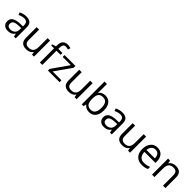

<svg xmlns="http://www.w3.org/2000/svg" viewBox="510 -2641 4528 4528"><g transform="rotate(45 2774.0 -377.5)"><path d="M415 0 398.9 -76.2H395Q355 -25.9 315.2 -8.1Q275.4 9.8 215.8 9.8Q136.2 9.8 91.1 -31.2Q45.9 -72.3 45.9 -147.9Q45.9 -310.1 305.2 -317.9L396 -320.8V-354Q396 -417 368.9 -447Q341.8 -477.1 282.2 -477.1Q215.3 -477.1 130.9 -436L106 -498Q145.5 -519.5 192.6 -531.7Q239.7 -543.9 287.1 -543.9Q382.8 -543.9 429 -501.5Q475.1 -459 475.1 -365.2V0ZM231.9 -57.1Q307.6 -57.1 350.8 -98.6Q394 -140.1 394 -214.8V-263.2L313 -259.8Q216.3 -256.3 173.6 -229.7Q130.9 -203.1 130.9 -147Q130.9 -103 157.5 -80.1Q184.1 -57.1 231.9 -57.1Z M718.3 -535.2V-188Q718.3 -122.6 748 -90.3Q777.8 -58.1 841.3 -58.1Q925.3 -58.1 964.1 -104Q1002.9 -149.9 1002.9 -253.9V-535.2H1084V0H1017.1L1005.4 -71.8H1001Q976.1 -32.2 931.9 -11.2Q887.7 9.8 831.1 9.8Q733.4 9.8 684.8 -36.6Q636.2 -83 636.2 -185.1V-535.2Z M1497.1 -472.2H1360.8V0H1279.8V-472.2H1184.1V-508.8L1279.8 -538.1V-567.9Q1279.8 -765.1 1452.1 -765.1Q1494.6 -765.1 1551.8 -748L1530.8 -683.1Q1483.9 -698.2 1450.7 -698.2Q1404.8 -698.2 1382.8 -667.7Q1360.8 -637.2 1360.8 -569.8V-535.2H1497.1Z M1937 0H1548.8V-55.2L1840.8 -472.2H1566.9V-535.2H1929.7V-472.2L1641.6 -63H1937Z M2138.7 -535.2V-188Q2138.7 -122.6 2168.5 -90.3Q2198.2 -58.1 2261.7 -58.1Q2345.7 -58.1 2384.5 -104Q2423.3 -149.9 2423.3 -253.9V-535.2H2504.4V0H2437.5L2425.8 -71.8H2421.4Q2396.5 -32.2 2352.3 -11.2Q2308.1 9.8 2251.5 9.8Q2153.8 9.8 2105.2 -36.6Q2056.6 -83 2056.6 -185.1V-535.2Z M2925.3 -543.9Q3030.8 -543.9 3089.1 -471.9Q3147.5 -399.9 3147.5 -268.1Q3147.5 -136.2 3088.6 -63.2Q3029.8 9.8 2925.3 9.8Q2873 9.8 2829.8 -9.5Q2786.6 -28.8 2757.3 -68.8H2751.5L2734.4 0H2676.3V-759.8H2757.3V-575.2Q2757.3 -513.2 2753.4 -463.9H2757.3Q2814 -543.9 2925.3 -543.9ZM2913.6 -476.1Q2830.6 -476.1 2793.9 -428.5Q2757.3 -380.9 2757.3 -268.1Q2757.3 -155.3 2794.9 -106.7Q2832.5 -58.1 2915.5 -58.1Q2990.2 -58.1 3026.9 -112.5Q3063.5 -167 3063.5 -269Q3063.5 -373.5 3026.9 -424.8Q2990.2 -476.1 2913.6 -476.1Z M3618.2 0 3602.1 -76.2H3598.1Q3558.1 -25.9 3518.3 -8.1Q3478.5 9.8 3418.9 9.8Q3339.4 9.8 3294.2 -31.2Q3249 -72.3 3249 -147.9Q3249 -310.1 3508.3 -317.9L3599.1 -320.8V-354Q3599.1 -417 3572 -447Q3544.9 -477.1 3485.4 -477.1Q3418.5 -477.1 3334 -436L3309.1 -498Q3348.6 -519.5 3395.8 -531.7Q3442.9 -543.9 3490.2 -543.9Q3585.9 -543.9 3632.1 -501.5Q3678.2 -459 3678.2 -365.2V0ZM3435.1 -57.1Q3510.7 -57.1 3554 -98.6Q3597.2 -140.1 3597.2 -214.8V-263.2L3516.1 -259.8Q3419.4 -256.3 3376.7 -229.7Q3334 -203.1 3334 -147Q3334 -103 3360.6 -80.1Q3387.2 -57.1 3435.1 -57.1Z M3921.4 -535.2V-188Q3921.4 -122.6 3951.2 -90.3Q3981 -58.1 4044.4 -58.1Q4128.4 -58.1 4167.2 -104Q4206.1 -149.9 4206.1 -253.9V-535.2H4287.1V0H4220.2L4208.5 -71.8H4204.1Q4179.2 -32.2 4135 -11.2Q4090.8 9.8 4034.2 9.8Q3936.5 9.8 3887.9 -36.6Q3839.4 -83 3839.4 -185.1V-535.2Z M4685.1 9.8Q4566.4 9.8 4497.8 -62.5Q4429.2 -134.8 4429.2 -263.2Q4429.2 -392.6 4492.9 -468.8Q4556.6 -544.9 4664.1 -544.9Q4764.6 -544.9 4823.2 -478.8Q4881.8 -412.6 4881.8 -304.2V-252.9H4513.2Q4515.6 -158.7 4560.8 -109.9Q4606 -61 4688 -61Q4774.4 -61 4858.9 -97.2V-24.9Q4815.9 -6.3 4777.6 1.7Q4739.3 9.8 4685.1 9.8ZM4663.1 -477.1Q4598.6 -477.1 4560.3 -435.1Q4522 -393.1 4515.1 -318.8H4794.9Q4794.9 -395.5 4760.7 -436.3Q4726.6 -477.1 4663.1 -477.1Z M5386.2 0V-346.2Q5386.2 -411.6 5356.4 -443.8Q5326.7 -476.1 5263.2 -476.1Q5179.2 -476.1 5140.1 -430.7Q5101.1 -385.3 5101.1 -280.8V0H5020V-535.2H5085.9L5099.1 -461.9H5103Q5127.9 -501.5 5172.9 -523.2Q5217.8 -544.9 5272.9 -544.9Q5369.6 -544.9 5418.5 -498.3Q5467.3 -451.7 5467.3 -349.1V0Z"/></g></svg>

Font: f0_51640 
Style: Regular
Weight: 400
Foundry: Ascender Corporation
Version: Version 1.10